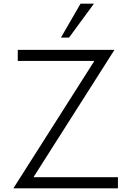

<svg xmlns="http://www.w3.org/2000/svg" viewBox="-20 -1020 710 1040"><path d="M488.8 -1000 353.8 -816.2H310L416.2 -1000ZM161.2 -60H618.8V0H52.5L491.2 -690H76.2V-750H600Z"/></svg>

Font: Now Light
Style: Regular
Weight: 300
Designer: Alfredo Marco Pradil
Foundry: Alfredo Marco Pradil
Version: Version 1.002;PS 001.002;hotconv 1.0.88;makeotf.lib2.5.64775